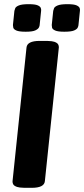

<svg xmlns="http://www.w3.org/2000/svg" viewBox="-20 -898 403 920"><path d="M288 -746Q257 -746 244 -752Q231 -758 229.5 -765.5Q228 -773 228 -778L235 -846Q236 -851 239 -858.5Q242 -866 256.5 -872Q271 -878 303 -878Q335 -878 347.5 -872Q360 -866 362 -858.5Q364 -851 363 -846L356 -778Q356 -774 352.5 -766Q349 -758 335 -752Q321 -746 288 -746ZM103 -746Q71 -746 58 -752Q45 -758 43.5 -766Q42 -774 42 -778L49 -846Q50 -851 53 -858.5Q56 -866 70.5 -872Q85 -878 117 -878Q148 -878 160.5 -872.5Q173 -867 175.5 -859.5Q178 -852 177 -846L170 -778Q170 -774 166.5 -766.5Q163 -759 149.5 -752.5Q136 -746 103 -746ZM97 2Q89 2 75 0.5Q61 -1 50.5 -7.5Q40 -14 40 -29L107 -670Q110 -702 170 -702H205Q214 -702 227.5 -700.5Q241 -699 251.5 -692.5Q262 -686 262 -671L195 -30Q192 2 132 2Z"/></svg>

Font: Asap
Style: Bold Italic
Weight: 700
Italic angle: -6°
Designer: Pablo Cosgaya
Foundry: Omnibus-Type
Version: Version 3.001; ttfautohint (v1.8.3)